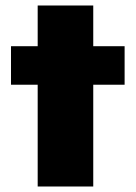

<svg xmlns="http://www.w3.org/2000/svg" viewBox="-20 -678 494 698"><path d="M117 0V-370H20V-510H117V-658H319V-510H433V-370H319V0Z"/></svg>

Font: Saira SemiExpanded ExtraBold
Style: Regular
Weight: 800
Width: 6
Designer: Hector Gatti with collaboration of the Omnibus-Type team
Foundry: Omnibus-Type
Version: Version 1.101